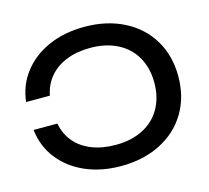

<svg xmlns="http://www.w3.org/2000/svg" viewBox="-110 -893 1131 1037"><g transform="rotate(-15 456.0 -375.0)"><path d="M446 -104Q533 -104 598 -137Q663 -170 698 -231.5Q733 -293 733 -375Q733 -457 698 -518.5Q663 -580 598 -613Q533 -646 446 -646Q371 -646 312.5 -622.5Q254 -599 217.5 -555.5Q181 -512 170 -453H37Q47 -545 101.5 -615.5Q156 -686 244.5 -725Q333 -764 445 -764Q570 -764 666 -715Q762 -666 814.5 -578Q867 -490 867 -375Q867 -260 814.5 -172Q762 -84 666 -35Q570 14 445 14Q333 14 244.5 -25Q156 -64 101.5 -134.5Q47 -205 37 -297H170Q181 -237 217.5 -193.5Q254 -150 312.5 -127Q371 -104 446 -104Z"/></g></svg>

Font: Unbounded Variable
Style: Regular
Weight: 400
Designer: Luke Prowse, Jean-Baptiste Morizot, Fátima Lázaro, Florian Runge
Foundry: NaN
Version: Version 1.600;FEAKit 1.0